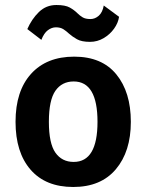

<svg xmlns="http://www.w3.org/2000/svg" viewBox="-20 -736 584 766"><path d="M272 10Q162 10 102 -59Q42 -128 42 -250Q42 -373 104 -441.5Q166 -510 276 -510Q386.5 -510 444.2 -439.2Q502 -368.5 502 -250Q502 -131.5 442.2 -60.8Q382.5 10 272 10ZM274 -90Q369 -90 369 -250Q369 -411 274 -411Q227 -411 201 -373.8Q175 -336.5 175 -250Q175 -164 201 -127Q227 -90 274 -90ZM339 -569Q305.5 -569 287 -579.5Q268.5 -590 255 -602Q244.5 -612 232.8 -619.5Q221 -627 203 -627Q186.5 -627 171 -615.5Q155.5 -604 145 -577L89 -620Q106.5 -660 135.2 -688Q164 -716 205 -716Q240.5 -716 258.2 -706Q276 -696 288 -684Q298.5 -673.5 309.8 -666.8Q321 -660 341 -660Q359 -660 374 -673.2Q389 -686.5 394 -714L455 -669Q451.5 -644.5 435 -621.5Q418.5 -598.5 393.5 -583.8Q368.5 -569 339 -569Z"/></svg>

Font: Alatsi
Style: Regular
Weight: 400
Designer: Spyros Zevelakis, Eben Sorkin
Foundry: www.sorkintype.com
Version: Version 1.008; ttfautohint (v1.8.4.7-5d5b)